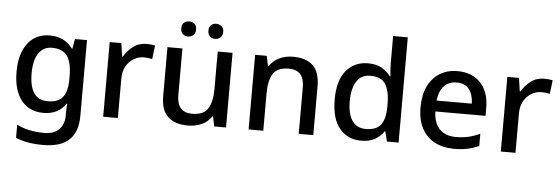

<svg xmlns="http://www.w3.org/2000/svg" viewBox="-58 -950 4030 1381"><g transform="rotate(5 1957.0 -260.0)"><path d="M269 -549Q376 -549 434 -469H439L451 -539H538V8Q538 123 477 181.5Q416 240 289 240Q169 240 91 206V111Q132 132 182 142.5Q232 153 291 153Q358 153 395.5 116.5Q433 80 433 15V-4Q433 -16 434 -38Q435 -60 436 -71H432Q379 10 270 10Q168 10 110.5 -63Q53 -136 53 -269Q53 -399 110.5 -474Q168 -549 269 -549ZM292 -462Q230 -462 196 -411.5Q162 -361 162 -267Q162 -76 294 -76Q369 -76 402.5 -117Q436 -158 436 -248V-269Q436 -371 402 -416.5Q368 -462 292 -462Z M967 -549Q1001 -549 1029 -543L1017 -444Q1005 -447 989 -449Q973 -451 957 -451Q919 -451 885 -431.5Q851 -412 829.5 -374.5Q808 -337 808 -283V0H702V-539H786L800 -443H805Q830 -486 871 -517.5Q912 -549 967 -549Z M1589 -539V0H1504L1489 -71H1484Q1457 -29 1411.5 -9.5Q1366 10 1314 10Q1220 10 1169.5 -37Q1119 -84 1119 -186V-539H1227V-202Q1227 -77 1336 -77Q1419 -77 1450.5 -126Q1482 -175 1482 -267V-539ZM1206 -683Q1206 -711 1221.5 -724Q1237 -737 1259 -737Q1281 -737 1297 -724Q1313 -711 1313 -683Q1313 -655 1297 -641.5Q1281 -628 1259 -628Q1237 -628 1221.5 -641.5Q1206 -655 1206 -683ZM1402 -683Q1402 -711 1417.5 -724Q1433 -737 1455 -737Q1476 -737 1492.5 -724Q1509 -711 1509 -683Q1509 -655 1492.5 -641.5Q1476 -628 1455 -628Q1433 -628 1417.5 -641.5Q1402 -655 1402 -683Z M2025 -549Q2120 -549 2169.5 -502Q2219 -455 2219 -351V0H2114V-336Q2114 -461 2003 -461Q1920 -461 1889 -412Q1858 -363 1858 -272V0H1752V-539H1836L1851 -466H1856Q1883 -508 1928 -528.5Q1973 -549 2025 -549Z M2565 10Q2468 10 2409 -60Q2350 -130 2350 -269Q2350 -407 2409.5 -478Q2469 -549 2567 -549Q2628 -549 2666.5 -526Q2705 -503 2730 -470H2735Q2733 -484 2731 -511.5Q2729 -539 2729 -558V-760H2835V0H2751L2733 -72H2729Q2705 -37 2666 -13.5Q2627 10 2565 10ZM2591 -77Q2669 -77 2700.5 -120.5Q2732 -164 2732 -252V-267Q2732 -361 2702 -411Q2672 -461 2590 -461Q2525 -461 2492 -409Q2459 -357 2459 -266Q2459 -175 2492 -126Q2525 -77 2591 -77Z M3213 -549Q3319 -549 3380 -483.5Q3441 -418 3441 -305V-246H3079Q3081 -164 3123 -120Q3165 -76 3241 -76Q3292 -76 3332.5 -85.5Q3373 -95 3415 -114V-26Q3374 -8 3332.5 1Q3291 10 3234 10Q3156 10 3096.5 -21Q3037 -52 3003.5 -113.5Q2970 -175 2970 -266Q2970 -356 3000.5 -419Q3031 -482 3085.5 -515.5Q3140 -549 3213 -549ZM3214 -467Q3156 -467 3122 -430Q3088 -393 3081 -325H3335Q3334 -388 3304.5 -427.5Q3275 -467 3214 -467Z M3838 -549Q3872 -549 3900 -543L3888 -444Q3876 -447 3860 -449Q3844 -451 3828 -451Q3790 -451 3756 -431.5Q3722 -412 3700.5 -374.5Q3679 -337 3679 -283V0H3573V-539H3657L3671 -443H3676Q3701 -486 3742 -517.5Q3783 -549 3838 -549Z"/></g></svg>

Font: Noto Sans Meetei Mayek Medium
Style: Regular
Weight: 500
Designer: Monotype Design Team and Neelakash Kshetrimayum
Foundry: Monotype Imaging Inc.
Version: Version 2.002; ttfautohint (v1.8.4.7-5d5b)